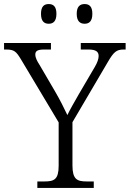

<svg xmlns="http://www.w3.org/2000/svg" viewBox="-28 -926 639 946"><path d="M389 -809C411 -809 427 -821 427 -858C427 -895 411 -906 389 -906C367 -906 350 -895 350 -858C350 -821 367 -809 389 -809ZM212 -809C234 -809 250 -821 250 -858C250 -895 234 -906 212 -906C190 -906 174 -895 174 -858C174 -821 190 -809 212 -809ZM156 0H434V-32H399C352 -32 329 -42 329 -111V-324L503 -620C532 -670 546 -682 581 -682H591V-714H370V-682H408C445 -682 458 -671 458 -650C458 -636 452 -618 439 -596L361 -463C337 -421 315 -383 304 -359C288 -393 267 -435 243 -476L167 -606C156 -623 146 -641 146 -657C146 -671 152 -682 188 -682H223V-714H-8V-682H3C42 -682 52 -672 75 -634L261 -323V-109C261 -41 238 -32 191 -32H156Z"/></svg>

Font: Noto Serif Ethiopic Light
Style: Regular
Weight: 300
Designer: Monotype Design Team
Foundry: Monotype Imaging Inc.
Version: Version 2.102